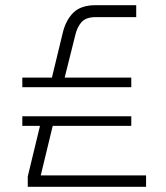

<svg xmlns="http://www.w3.org/2000/svg" viewBox="-20 -720 640 740"><path d="M87 0V-40L139 -255H188L132 -23L117 -44H543V0ZM66 -235V-272H486V-235ZM66 -384V-421H486V-384ZM176 -404 222 -594Q234 -643 263 -671.5Q292 -700 349 -700H505V-654H349Q311 -654 294 -634.5Q277 -615 270 -584L225 -404Z"/></svg>

Font: SUSE ExtraLight
Style: Regular
Weight: 250
Designer: Rene Bieder
Foundry: SUSE
Version: Version 1.000